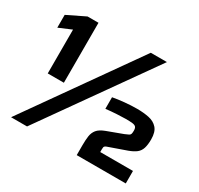

<svg xmlns="http://www.w3.org/2000/svg" viewBox="-146 -869 1092 1051"><g transform="rotate(30 400.5 -344.0)"><path d="M92 -308V-585L12 -551V-632L125 -687H194V-308ZM38 0 524 -688H626L139 0ZM453 0V-62Q453 -96 456.5 -120.5Q460 -145 474.5 -163Q489 -181 524 -194L621 -230Q638 -237 645.5 -241Q653 -245 655 -252Q657 -259 657 -272Q657 -288 651 -295Q645 -302 630 -304Q615 -306 587 -306Q567 -306 532 -304Q497 -302 462 -298V-371Q493 -377 534.5 -381Q576 -385 613 -385Q654 -385 688 -378Q722 -371 742.5 -348Q763 -325 763 -278Q763 -244 756 -222Q749 -200 732 -186.5Q715 -173 685 -162L577 -124Q567 -121 562.5 -117.5Q558 -114 557 -109.5Q556 -105 556 -97V-79H763V0Z"/></g></svg>

Font: Saira SemiExpanded
Style: Bold
Weight: 700
Width: 6
Designer: Hector Gatti with collaboration of the Omnibus-Type team
Foundry: Omnibus-Type
Version: Version 1.101